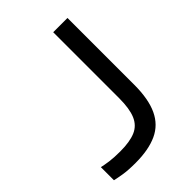

<svg xmlns="http://www.w3.org/2000/svg" viewBox="-190 -714 809 809"><g transform="rotate(-45 214.5 -309.5)"><path d="M277 -627H362V-229Q362 -144 337.5 -91.5Q313 -39 262 -15.5Q211 8 133 8Q89 8 61.5 3.5Q34 -1 17 -5V-83Q34 -79 59 -75.5Q84 -72 122 -72Q179 -72 213 -86.5Q247 -101 262 -136.5Q277 -172 277 -234Z"/></g></svg>

Font: Blinker
Style: Regular
Weight: 400
Designer: Juergen Huber
Foundry: supertype
Version: 1.017